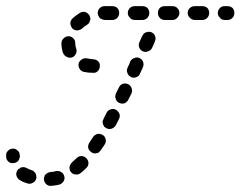

<svg xmlns="http://www.w3.org/2000/svg" viewBox="-42 -583 783 625"><path d="M113 -20Q109 -18 106 -15Q103 -12 102 -7Q101 -3 101 1Q102 11 109 17Q116 23 125 22Q138 21 151 18Q160 15 165 7Q170 -1 167 -10Q166 -14 163 -18Q161 -21 157 -23Q153 -26 149 -26Q144 -27 140 -26Q131 -23 122 -23Q117 -22 113 -20ZM36 -39Q31 -39 26 -38Q23 -35 19 -33Q19 -33 18 -33Q17 -32 16 -30Q15 -29 14 -28Q12 -24 11 -19Q10 -15 12 -10Q13 -6 16 -3Q18 1 22 3Q33 10 47 14Q56 17 65 12Q73 8 76 -1Q77 -5 76 -10Q76 -14 74 -18Q72 -22 68 -25Q65 -28 61 -29Q51 -32 45 -36Q41 -38 36 -39ZM187 -47Q185 -43 184 -39Q184 -35 185 -30Q186 -26 189 -23Q195 -15 205 -15Q214 -14 221 -20Q230 -27 239 -36Q246 -43 246 -52Q246 -61 239 -68Q232 -75 223 -75Q214 -75 207 -68Q200 -61 192 -54Q189 -51 187 -47ZM21 -86Q19 -90 15 -93Q12 -96 8 -98Q4 -100 -1 -99Q-10 -99 -16 -92Q-23 -86 -22 -76Q-22 -75 -22 -73Q-22 -64 -15 -57Q-8 -51 1 -52Q6 -52 10 -54Q14 -56 17 -59Q20 -62 21 -67Q23 -71 23 -75Q23 -76 22 -78Q22 -82 21 -86ZM245 -102Q247 -93 255 -88Q258 -85 263 -84Q267 -83 271 -84Q276 -85 280 -87Q283 -90 286 -94Q292 -103 299 -113Q304 -121 302 -130Q300 -139 292 -144Q288 -146 284 -147Q279 -148 275 -147Q271 -146 267 -143Q263 -141 261 -137Q255 -128 249 -119Q244 -111 245 -102ZM292 -188Q292 -183 293 -179Q295 -175 297 -171Q300 -168 304 -166Q312 -161 321 -164Q330 -167 335 -175Q340 -185 345 -195Q347 -199 348 -204Q348 -208 347 -212Q345 -217 342 -220Q339 -224 335 -226Q327 -230 318 -227Q309 -224 305 -216Q300 -206 295 -196Q293 -192 292 -188ZM333 -269Q333 -265 335 -261Q336 -256 339 -253Q342 -250 346 -248Q355 -244 364 -247Q372 -251 376 -259L386 -279Q390 -288 386 -297Q383 -305 375 -309Q366 -313 357 -310Q349 -307 345 -298L335 -278Q334 -274 333 -269ZM380 -377Q380 -377 380 -377L373 -362Q369 -353 373 -345Q376 -336 385 -332Q393 -328 402 -332Q411 -335 414 -344L421 -359L423 -364Q427 -372 424 -381Q421 -390 412 -394Q404 -398 395 -394Q386 -391 382 -383L380 -378Q380 -377 380 -377ZM233 -393Q228 -393 225 -390Q221 -388 218 -384Q215 -381 214 -377Q212 -368 217 -359Q222 -351 231 -349Q245 -346 261 -346Q270 -345 277 -352Q283 -359 283 -368Q284 -377 277 -384Q270 -390 261 -390Q251 -391 242 -393Q237 -394 233 -393ZM197 -458Q190 -465 181 -465Q172 -465 165 -458Q158 -452 158 -442Q158 -426 163 -411Q165 -406 168 -403Q171 -400 175 -398Q179 -396 183 -395Q188 -395 192 -396Q201 -399 205 -408Q209 -416 206 -425Q203 -433 203 -442Q203 -452 197 -458ZM420 -464 412 -446Q408 -438 411 -429Q414 -420 423 -416Q431 -412 440 -416Q449 -419 453 -427L461 -445L462 -448Q466 -456 463 -465Q460 -474 451 -478Q443 -481 434 -478Q425 -475 422 -467ZM248 -508Q250 -512 251 -516Q253 -520 252 -525Q251 -529 249 -533Q244 -541 235 -544Q226 -546 218 -541Q205 -533 194 -523Q191 -520 189 -516Q187 -512 187 -507Q187 -503 189 -499Q190 -495 193 -491Q196 -488 200 -486Q204 -484 209 -484Q213 -484 218 -486Q222 -487 225 -490Q232 -497 241 -502Q245 -505 248 -508ZM304 -518H324Q333 -518 340 -525Q346 -532 346 -541Q346 -550 340 -557Q333 -563 324 -563H304Q301 -563 298 -563Q289 -563 282 -556Q276 -549 276 -540Q277 -536 278 -532Q280 -528 283 -524Q287 -521 291 -520Q295 -518 300 -518Q302 -518 304 -518ZM438 -525Q444 -532 444 -541Q444 -550 438 -557Q431 -563 422 -563H397Q387 -563 381 -557Q374 -550 374 -541Q374 -532 381 -525Q387 -518 397 -518H422Q431 -518 438 -525ZM535 -525Q542 -532 542 -541Q542 -550 535 -557Q529 -563 519 -563H494Q485 -563 478 -557Q472 -550 472 -541Q472 -532 478 -525Q485 -518 494 -518H519Q529 -518 535 -525ZM633 -525Q639 -532 639 -541Q639 -550 633 -557Q626 -563 617 -563H592Q583 -563 576 -557Q569 -550 569 -541Q569 -532 576 -525Q583 -518 592 -518H617Q626 -518 633 -525ZM715 -525Q721 -532 721 -541Q721 -550 715 -557Q708 -563 699 -563H689Q680 -563 674 -557Q667 -550 667 -541Q667 -532 674 -525Q680 -518 689 -518H699Q708 -518 715 -525Z"/></svg>

Font: FRB American Cursive Dashed Extrabold
Style: Bold Italic
Weight: 800
Italic angle: -25°
Version: Version 2.0;Modular Font Editor K font №1